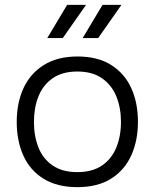

<svg xmlns="http://www.w3.org/2000/svg" viewBox="-20 -766 638 792"><path d="M299 6Q216 6 160 -28.5Q104 -63 76.5 -124Q49 -185 49 -263Q49 -342 77 -402.5Q105 -463 161 -498Q217 -533 300 -533Q383 -533 438.5 -498Q494 -463 521.5 -402.5Q549 -342 549 -263Q549 -185 521 -124Q493 -63 437.5 -28.5Q382 6 299 6ZM299 -56Q361 -56 401 -83.5Q441 -111 460 -158Q479 -205 479 -263Q479 -321 460 -368Q441 -415 401 -443Q361 -471 299 -471Q237 -471 197 -443Q157 -415 138.5 -368Q120 -321 120 -263Q120 -205 138.5 -158Q157 -111 197 -83.5Q237 -56 299 -56ZM321 -609 403 -746H481L385 -609ZM175 -609 257 -746H335L239 -609Z"/></svg>

Font: Onest Light
Style: Regular
Weight: 300
Designer: Dmitri Voloshin, Andrey Kudryavtsev
Foundry: Dmitri Voloshin, Andrey Kudryavtsev
Version: Version 1.000;gftools[0.9.33]